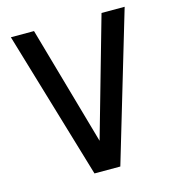

<svg xmlns="http://www.w3.org/2000/svg" viewBox="-106 -800 812 890"><g transform="rotate(-15 300.0 -355.0)"><path d="M238 0 27 -710H138L300 -140L462 -710H573L362 0Z"/></g></svg>

Font: Geist Mono Medium
Style: Regular
Weight: 500
Monospace: yes
Designer: Basement.studio, Andrés Briganti, Mateo Zaragoza
Foundry: Basement.studio, Vercel, Andrés Briganti, Guido Ferreyra, Mateo Zaragoza
Version: Version 1.500; ttfautohint (v1.8.4.7-5d5b)